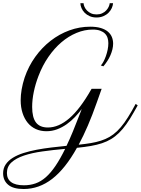

<svg xmlns="http://www.w3.org/2000/svg" viewBox="-20 -957 904 1233"><path d="M627.4 -536.6Q635.7 -544.9 644.3 -560.8Q652.8 -576.7 659.9 -596.4Q667 -616.2 671.4 -637.9Q675.8 -659.7 675.8 -679.7Q675.8 -697.3 670.9 -713.1Q666 -729 654.3 -741Q642.6 -752.9 623.3 -760Q604 -767.1 575.7 -767.1Q522.9 -767.1 471.7 -745.8Q420.4 -724.6 374.8 -685.8Q329.1 -647 291 -591.8Q252.9 -536.6 227.1 -468.8Q207.5 -418 197 -366.9Q186.5 -315.9 186.5 -270.5Q186.5 -202.1 211.2 -170.2Q235.8 -138.2 287.6 -138.2Q356.9 -138.2 425.5 -197.5Q494.1 -256.8 564.5 -380.4L568.4 -386.7H632.8L601.1 -297.4Q573.2 -217.8 544.4 -150.9Q515.6 -84 485.4 -27.8Q528.3 -32.2 563.2 -38.1Q598.1 -43.9 627.9 -53.5Q657.7 -63 683.1 -77.6Q708.5 -92.3 732.2 -115Q755.9 -137.7 778.6 -169.4Q801.3 -201.2 826.2 -244.6L851.1 -289.6L864.3 -280.3L838.9 -235.4Q814.5 -191.9 791.5 -159.7Q768.6 -127.4 744.4 -103.8Q720.2 -80.1 693.6 -64Q667 -47.9 634.5 -37.1Q602.1 -26.4 562.7 -19.5Q523.4 -12.7 474.1 -7.8Q399.4 126.5 315.2 191.7Q231 256.8 131.8 256.8Q64.9 256.8 32.5 229.5Q0 202.1 0 156.2Q0 123.5 16.6 98.9Q33.2 74.2 62.5 56.2Q91.8 38.1 131.1 25.6Q170.4 13.2 215.6 4.6Q260.7 -3.9 309.8 -9.8Q358.9 -15.6 407.2 -20.5Q427.7 -63 448.2 -113Q468.8 -163.1 492.2 -223.6L504.9 -256.8Q485.4 -231 461.2 -205.3Q437 -179.7 408.4 -159.4Q379.9 -139.2 347.2 -126.7Q314.5 -114.3 277.8 -114.3Q240.7 -114.3 210.2 -128.2Q179.7 -142.1 158.2 -168.2Q136.7 -194.3 124.8 -231.2Q112.8 -268.1 112.8 -313.5Q112.8 -346.2 119.1 -383.3Q125.5 -420.4 138.2 -459Q163.1 -531.7 206.3 -591.8Q249.5 -651.9 305.2 -695.1Q360.8 -738.3 425.8 -762Q490.7 -785.6 559.1 -785.6Q599.1 -785.6 627.2 -777.1Q655.3 -768.6 672.9 -753.7Q690.4 -738.8 698.5 -719Q706.5 -699.2 706.5 -676.8Q706.5 -658.7 701.9 -639.9Q697.3 -621.1 689.2 -602.3Q681.2 -583.5 669.4 -565.4Q657.7 -547.4 644 -531.2ZM133.8 232.9Q173.8 232.9 208.5 220.7Q243.2 208.5 274.7 180.7Q306.2 152.8 336.4 108.2Q366.7 63.5 398.4 -1Q320.8 5.9 252.7 15.4Q184.6 24.9 133.8 42Q83 59.1 53.7 85.9Q24.4 112.8 24.4 153.8Q24.4 192.4 51.8 212.6Q79.1 232.9 133.8 232.9ZM706.1 -936.5Q705.1 -921.4 697.8 -905Q690.4 -888.7 677 -875.2Q663.6 -861.8 644 -853.3Q624.5 -844.7 599.6 -844.7Q574.7 -844.7 555.7 -853.3Q536.6 -861.8 523.4 -875.2Q510.3 -888.7 503.4 -904.8Q496.6 -920.9 496.1 -936.5H516.6Q517.1 -925.3 522.7 -912.6Q528.3 -899.9 538.8 -889.2Q549.3 -878.4 564.7 -871.3Q580.1 -864.3 600.1 -864.3Q620.1 -864.3 635.5 -871.3Q650.9 -878.4 661.4 -889.4Q671.9 -900.4 677.7 -912.8Q683.6 -925.3 684.6 -936.5Z"/></svg>

Font: Petit Formal Script
Style: Regular
Weight: 400
Version: Version 1.001; ttfautohint (v0.8) -G 200 -r 50